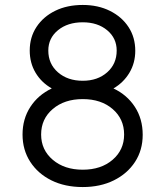

<svg xmlns="http://www.w3.org/2000/svg" viewBox="-20 -747 640 775"><path d="M71 -204Q71 -267 102.5 -315.5Q134 -364 189 -390Q147 -414 123.5 -453.5Q100 -493 100 -543Q100 -597 127.5 -638.5Q155 -680 203 -703.5Q251 -727 314 -727Q376 -727 424 -703Q472 -679 499 -637.5Q526 -596 526 -542Q526 -493 502.5 -453.5Q479 -414 438 -390Q493 -364 524.5 -315.5Q556 -267 556 -203Q556 -141 525 -93.5Q494 -46 439.5 -19Q385 8 314 8Q242 8 187.5 -19Q133 -46 102 -94Q71 -142 71 -204ZM175 -543Q175 -489 214 -455Q253 -421 314 -421Q374 -421 412.5 -455Q451 -489 451 -543Q451 -593 412.5 -625Q374 -657 314 -657Q253 -657 214 -625Q175 -593 175 -543ZM314 -347Q240 -347 193 -307Q146 -267 146 -204Q146 -142 193 -102Q240 -62 314 -62Q388 -62 434.5 -102Q481 -142 481 -204Q481 -267 434.5 -307Q388 -347 314 -347Z"/></svg>

Font: Orbit
Style: Regular
Weight: 400
Designer: Sooun Cho
Foundry: JAMO
Version: Version 1.000; ttfautohint (v1.8.4.7-5d5b);gftools[0.9.29]